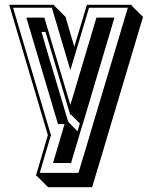

<svg xmlns="http://www.w3.org/2000/svg" viewBox="-20 -554 627 797"><path d="M152.3 -421.4Q179.7 -326.7 207.3 -235.8Q234.9 -145 262.2 -51.3H264.2L263.2 -48.3L301.8 -9.3Q304.2 -17.6 306.6 -25.4Q309.1 -33.2 311.5 -41.5L272.9 -80.1Q272 -76.2 272 -75.7L168.9 -421.4ZM252 -483.9 288.6 -359.4Q291.5 -369.6 294.4 -380.1Q297.4 -390.6 300.8 -400.9Q305.7 -417.5 311 -435.1Q316.4 -452.6 321.5 -470Q326.7 -487.3 331.5 -503.7Q336.4 -520 340.8 -534.2H526.9L525.9 -531.2L573.7 -483.9L421.9 24.4Q416 44.9 408 71.8Q399.9 98.6 391.6 126Q383.3 153.3 375.5 179.2Q367.7 205.1 362.3 223.1H179.7L132.3 175.8H128.9L178.7 6.8L18.1 -534.2H204.1L205.1 -530.8ZM220.7 -39.1 89.4 -481H164.1L272 -118.7L276.4 -134.3H276.9L380.4 -481H455.1L323.7 -39.1H323.2L274.9 122.6H200.2L248 -39.1ZM305.7 163.6Q311.5 144.5 318.8 120.1Q326.2 95.7 334 69.6Q341.8 43.5 349.4 18.3Q356.9 -6.8 362.8 -27.3L510.7 -522H349.6Q332 -462.4 312 -395.8Q292 -329.1 272 -262.7L195.3 -522H34.2L189.9 2H192.9L145 163.6Z"/></svg>

Font: Gondrin
Style: Regular
Weight: 400
Designer: Peter Wiegel, original typeface by Carl Albert Fahrenwaldt 1901
Foundry: Peter Wiegel
Version: Version 1.000 2010 initial release